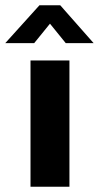

<svg xmlns="http://www.w3.org/2000/svg" viewBox="-47 -710 376 730"><path d="M69 0V-480H217V0ZM309 -546H203L143 -620L83 -546H-27L103 -690H182Z"/></svg>

Font: Mukta Vaani ExtraBold
Style: Regular
Weight: 800
Designer: Noopur Datye, Girish Dalvi, Yashodeep Gholap, Pallavi Karambelkar
Foundry: Ek Type
Version: Version 2.538;PS 1.000;hotconv 16.6.51;makeotf.lib2.5.65220;